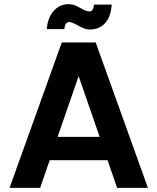

<svg xmlns="http://www.w3.org/2000/svg" viewBox="-20 -903 756 923"><path d="M543 0 497 -133H219L173 0H26L277 -699H440L691 0ZM459 -245 358 -537 257 -245ZM289 -763H205Q209 -818 238 -850.5Q267 -883 311 -883Q335 -883 364.5 -865.5Q394 -848 410 -848Q429 -848 432 -881H517Q513 -822 485 -791.5Q457 -761 411 -761Q389 -761 357.5 -779Q326 -797 312 -797Q293 -797 289 -763Z"/></svg>

Font: SVN-Poppins SemiBold
Style: Regular
Weight: 600
Designer: Ninad Kale (Devanagari), Jonny Pinhorn (Latin)
Foundry: Indian Type Foundry
Version: Version 3.002 2017